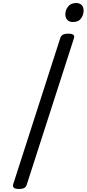

<svg xmlns="http://www.w3.org/2000/svg" viewBox="-20 -1238 574 1272"><path d="M107 14Q84 14 73.5 7Q63 0 67 -16L380 -988Q385 -1002 397.5 -1008.5Q410 -1015 432 -1015Q455 -1015 465 -1008Q475 -1001 470 -985L157 -14Q153 0 141 7Q129 14 107 14ZM462 -1092Q441 -1092 427 -1105Q413 -1118 413 -1144Q413 -1171 431 -1194.5Q449 -1218 486 -1218Q506 -1218 520 -1205.5Q534 -1193 534 -1167Q534 -1140 517 -1116Q500 -1092 462 -1092Z"/></svg>

Font: Playwrite MX
Style: Regular
Weight: 400
Designer: Veronika Burian, José Scaglione
Foundry: TypeTogether
Version: Version 1.002